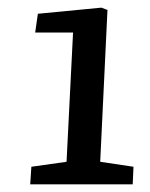

<svg xmlns="http://www.w3.org/2000/svg" viewBox="-20 -856 393 502"><path d="M242 -433 329 -420 327 -374H59L62 -420L154 -433L171 -771H72L79 -820L245 -836L261 -830Z"/></svg>

Font: Literata 7pt Medium
Style: Italic
Weight: 500
Italic angle: -2°
Designer: Latin by Veronika Burian and Jose Scaglione. Greek by Irene Vlachou. Cyrillic by Vera Evstafieva
Foundry: TypeTogether
Version: Version 3.002